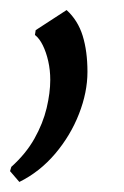

<svg xmlns="http://www.w3.org/2000/svg" viewBox="-34 -123 247 382"><path d="M4.5 239 -14 217.5 -11.5 209Q17.5 183 34.5 152.8Q51.5 122.5 58.8 92Q66 61.5 66 36Q66 16.5 62 -1.2Q58 -19 51.2 -32.8Q44.5 -46.5 35.5 -53.5L37 -63L98.5 -103Q121 -82.5 130.5 -51.8Q140 -21 140 20Q140 60.5 123.2 103.5Q106.5 146.5 75.8 182.8Q45 219 4.5 239Z"/></svg>

Font: Merriweather 60pt Light
Style: Italic
Weight: 300
Italic angle: -7.8°
Version: Version 2.101